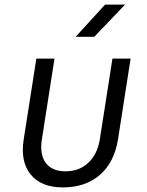

<svg xmlns="http://www.w3.org/2000/svg" viewBox="-20 -805 640 835"><path d="M253 10Q159 10 113.5 -46Q68 -102 83 -198L138 -550H217L162 -198Q152 -133 179 -96.5Q206 -60 265 -60Q324 -60 363.5 -96.5Q403 -133 414 -198L469 -550H548L493 -198Q477 -99 414.5 -44.5Q352 10 253 10ZM309 -645 437 -785H524L390 -645Z"/></svg>

Font: JetBrains Mono NL Light
Style: Italic
Weight: 300
Italic angle: -9°
Designer: Philipp Nurullin, Konstantin Bulenkov
Foundry: JetBrains
Version: Version 2.304; ttfautohint (v1.8.4.7-5d5b)